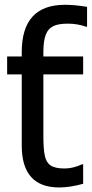

<svg xmlns="http://www.w3.org/2000/svg" viewBox="-20 -785 390 815"><path d="M349.6 -755.9C315.4 -761.7 284.2 -764.6 255.4 -764.6C133.3 -764.6 72.3 -697.8 72.3 -563.5V-545.4H10.3V-469.2H72.3V-167C72.3 -48.3 125.5 10.7 231.4 10.7C262.2 10.7 295.9 5.4 333 -4.9V-87.4H327.6C302.7 -75.7 278.3 -69.8 253.9 -69.8C227.1 -69.8 207.5 -74.2 195.3 -82.5C182.6 -90.8 174.3 -104.5 170.4 -123.5C166 -142.6 164.1 -171.4 164.1 -210V-469.2H333V-545.4H164.1V-564C164.1 -595.7 167.5 -620.6 174.3 -637.7C187.5 -672.4 215.3 -684.6 268.6 -684.6C295.4 -684.6 320.8 -680.2 344.7 -671.9H349.6Z"/></svg>

Font: SG Kara SemiBold
Style: Regular
Weight: 400
Designer: Damoon Khanjanzadeh
Version: Version 1.000